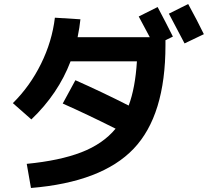

<svg xmlns="http://www.w3.org/2000/svg" viewBox="-20 -872 1040 955"><path d="M994 -702 898 -656Q844 -760 820 -804L916 -852Q962 -768 994 -702ZM44 -359Q129 -443 184 -554.5Q239 -666 253 -784L380 -776Q376 -736 366 -687H725Q705 -725 670 -790L764 -837Q805 -760 840 -690L803 -672V-647Q803 -298 644.5 -132Q486 34 134 63L113 -57Q277 -73 384.5 -114.5Q492 -156 555 -232Q418 -301 292 -357L355 -473Q486 -415 620 -347Q653 -435 661 -567H331Q270 -406 136 -278Z"/></svg>

Font: Mplus 1p Bold
Style: Bold
Weight: 700
Version: Version 1.061